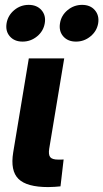

<svg xmlns="http://www.w3.org/2000/svg" viewBox="-20 -760 420 781"><path d="M176.3 1Q88.9 1 55.2 -32.2Q21.5 -65.4 33.7 -140.1L97.2 -522.5H241.2L180.2 -155.3Q176.3 -130.9 184.3 -120.8Q192.4 -110.8 216.3 -110.8Q222.7 -110.8 228.5 -110.8Q234.4 -110.8 238.8 -111.3L226.1 -2Q215.3 -1 202.6 0Q189.9 1 176.3 1ZM289.1 -590.8Q255.9 -590.8 237.3 -612.1Q218.8 -633.3 224.1 -665.5Q229 -697.3 254.9 -718.8Q280.8 -740.2 314 -740.2Q347.2 -740.2 365.7 -718.8Q384.3 -697.3 379.4 -665.5Q374 -633.3 348.1 -612.1Q322.3 -590.8 289.1 -590.8ZM71.8 -590.8Q38.6 -590.8 20 -612.1Q1.5 -633.3 6.8 -665.5Q12.2 -697.3 37.8 -718.8Q63.5 -740.2 96.7 -740.2Q129.9 -740.2 148.7 -718.8Q167.5 -697.3 162.1 -665.5Q156.7 -633.3 130.9 -612.1Q105 -590.8 71.8 -590.8Z"/></svg>

Font: Inter 28pt
Style: Bold Italic
Weight: 700
Italic angle: -9.3988°
Designer: Rasmus Andersson
Foundry: rsms
Version: Version 4.001;git-66647c0bb